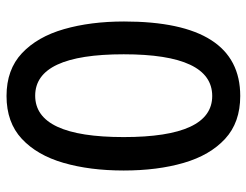

<svg xmlns="http://www.w3.org/2000/svg" viewBox="-106 -658 774 603"><g transform="rotate(90 281.5 -357.0)"><path d="M516 -358Q516 -252 492 -169Q468 -86 416.5 -38Q365 10 282 10Q199 10 147.5 -38.5Q96 -87 72 -170.5Q48 -254 48 -359Q48 -724 282 -724Q365 -724 416.5 -676.5Q468 -629 492 -546.5Q516 -464 516 -358ZM151 -358Q151 -80 281 -80Q411 -80 411 -358Q411 -636 282 -636Q151 -636 151 -358Z"/></g></svg>

Font: Noto Sans Khmer UI ExtraCondensed Medium
Style: Regular
Weight: 500
Width: 2
Designer: Danh Hong and the Monotype Design Team
Foundry: Monotype Imaging Inc.
Version: Version 2.002; ttfautohint (v1.8.4.7-5d5b)